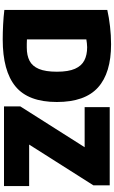

<svg xmlns="http://www.w3.org/2000/svg" viewBox="253 -1043 798 1344"><g transform="rotate(90 652.0 -371.0)"><path d="M256 9Q208 9 153 6.2Q98 3.5 49.5 -2.5V-723Q102.5 -735 164.8 -742.2Q227 -749.5 290 -749.5Q491 -749.5 592.5 -657.8Q694 -566 694 -370Q694 -170.5 585.5 -80.8Q477 9 256 9ZM313 -159.5Q368 -159.5 405.5 -178.8Q443 -198 462.5 -244.2Q482 -290.5 482 -370.5Q482 -450.5 461.5 -496.8Q441 -543 402.8 -562.5Q364.5 -582 310.5 -582Q298.5 -582 282.5 -580.2Q266.5 -578.5 256 -576.5V-160.5Q272.5 -159.5 286.8 -159.5Q301 -159.5 313 -159.5ZM725 0V-114.5L1010.5 -564.5H730V-740H1277.5V-626L992 -176H1282.5V0Z"/></g></svg>

Font: Encode Sans SemiCondensed SemiCondensed Black
Style: Regular
Weight: 900
Width: 4
Designer: Multiple Designers
Foundry: Impallari Type
Version: Version 3.000; ttfautohint (v1.8.3) -l 8 -r 50 -G 200 -x 14 